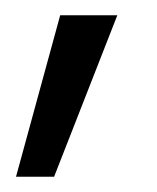

<svg xmlns="http://www.w3.org/2000/svg" viewBox="-20 -109 206 252"><path d="M1 123 59 -89H134L51 123Z"/></svg>

Font: DM Sans 16pt Light
Style: Regular
Weight: 300
Version: Version 4.004;gftools[0.9.30]